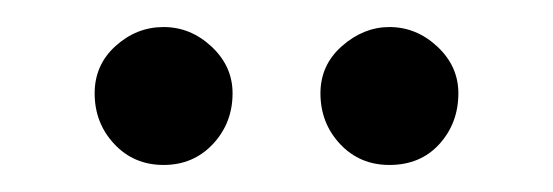

<svg xmlns="http://www.w3.org/2000/svg" viewBox="-20 -677 409 142"><path d="M101 -555Q79 -555 64.5 -570.5Q50 -586 50 -608Q50 -629 65.5 -643Q81 -657 101 -657Q121 -657 136.5 -642.5Q152 -628 152 -608Q152 -586 137.5 -570.5Q123 -555 101 -555ZM268 -555Q246 -555 231.5 -570.5Q217 -586 217 -608Q217 -629 233 -643Q249 -657 268 -657Q288 -657 303.5 -642.5Q319 -628 319 -608Q319 -586 305 -570.5Q291 -555 268 -555Z"/></svg>

Font: Sedan SC
Style: Regular
Weight: 400
Designer: Sebastian Salazar
Foundry: Sebastian Salazar
Version: Version 1.100; ttfautohint (v1.8.4.7-5d5b)